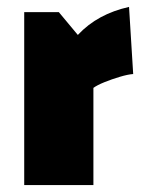

<svg xmlns="http://www.w3.org/2000/svg" viewBox="-20 -535 410 555"><path d="M150 -500 205 -434Q234 -465 271 -485Q308 -505 353 -515L365 -321Q350 -320 326.5 -313Q303 -306 282 -297.5Q261 -289 250 -281V0H50V-500Z"/></svg>

Font: Changa ExtraBold
Style: Regular
Weight: 800
Designer: Eduardo Rodriguez Tunni
Foundry: Eduardo Rodriguez Tunni
Version: Version 3.002; ttfautohint (v1.8.2)